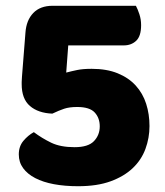

<svg xmlns="http://www.w3.org/2000/svg" viewBox="-20 -628 572 664"><path d="M250 16Q204 16 166.5 9Q129 2 102 -12Q75 -26 60 -46.5Q45 -67 45 -94Q45 -122 61 -141Q77 -160 97 -171Q125 -150 157 -134.5Q189 -119 238 -119Q285 -119 305 -140Q325 -161 325 -191Q325 -220 307.5 -239Q290 -258 247 -258Q220 -258 202 -252Q184 -246 161 -235Q112 -237 83.5 -261.5Q55 -286 55 -337Q55 -340 55 -344.5Q55 -349 56 -363L68 -515Q71 -558 95 -583Q119 -608 162 -608H450Q456 -597 462 -579Q468 -561 468 -541Q468 -503 451 -487Q434 -471 408 -471H216L209 -377Q228 -382 247.5 -386Q267 -390 297 -390Q349 -390 387 -374.5Q425 -359 449.5 -332Q474 -305 485.5 -269Q497 -233 497 -192Q497 -151 483 -113Q469 -75 439 -46.5Q409 -18 362.5 -1Q316 16 250 16Z"/></svg>

Font: Baloo Tamma
Style: Regular
Weight: 400
Designer: Divya Kowshik and Ek Type
Foundry: Ek Type
Version: Version 1.443;PS 1.000;hotconv 16.6.51;makeotf.lib2.5.65220;